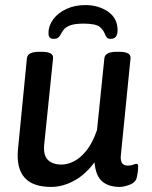

<svg xmlns="http://www.w3.org/2000/svg" viewBox="-20 -729 597 756"><path d="M316 -709Q368 -709 405.5 -683Q443 -657 443 -610Q443 -576 416 -576Q405 -576 401 -581Q397 -586 395 -590Q389 -609 373.5 -622.5Q358 -636 309 -636Q274 -636 256 -629Q238 -622 230 -611Q222 -600 217 -590Q209 -576 193 -576Q181 -576 176 -581Q171 -586 171 -599Q171 -628 190 -653.5Q209 -679 242 -694Q275 -709 316 -709ZM181 7Q36 7 51 -143L86 -500Q89 -525 134 -525H145Q191 -525 189 -500L154 -159Q150 -118 168.5 -99.5Q187 -81 223 -81Q244 -81 269.5 -93Q295 -105 319.5 -135Q344 -165 362 -217L391 -500Q394 -525 439 -525H450Q496 -525 494 -500L456 -119Q451 -77 483 -77Q496 -77 504.5 -80.5Q513 -84 517 -84Q524 -84 524 -75Q524 -73 523.5 -62Q523 -51 519 -32Q515 -11 491.5 -2Q468 7 451 7Q408 7 382.5 -14.5Q357 -36 352 -90Q317 -42 272 -17.5Q227 7 181 7Z"/></svg>

Font: Asap Medium
Style: Italic
Weight: 500
Italic angle: -6°
Designer: Pablo Cosgaya
Foundry: Omnibus-Type
Version: Version 3.001; ttfautohint (v1.8.3)